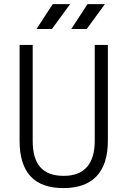

<svg xmlns="http://www.w3.org/2000/svg" viewBox="-20 -914 626 943"><path d="M291 9.8C434.1 9.8 509.8 -67.4 509.8 -222.7V-693.4H445.3V-222.7C445.3 -108.4 393.6 -50.3 293 -50.3C187.5 -50.3 140.6 -108.4 140.6 -222.7V-693.4H76.2V-222.7C76.2 -67.4 147.9 9.8 291 9.8ZM159.2 -771.5H234.9L324.2 -893.6H238.8ZM330.1 -771.5H405.8L495.1 -893.6H409.7Z"/></svg>

Font: Cascadia Code PL Light
Style: Regular
Weight: 300
Monospace: yes
Designer: Aaron Bell
Foundry: Saja Typeworks
Version: Version 2404.023